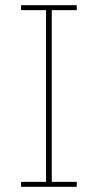

<svg xmlns="http://www.w3.org/2000/svg" viewBox="-20 -718 376 738"><path d="M61 0V-19H157V-679H61V-698H275V-679H179V-19H275V0Z"/></svg>

Font: IBM Plex Sans Cond Thin
Style: Regular
Weight: 100
Width: 3
Designer: Mike Abbink, Paul van der Laan, Pieter van Rosmalen
Foundry: Bold Monday
Version: Version 1.3